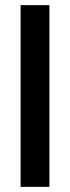

<svg xmlns="http://www.w3.org/2000/svg" viewBox="-20 -726 272 746"><path d="M60 -706H172V0H60Z"/></svg>

Font: Lineal Medium
Style: Regular
Weight: 600
Designer: Created by Frank Adebiaye with contributions from Anton Moglia & Ariel Martín Pérez
Created by Frank ADEBIAYE with FontF
Foundry: Velvetyne Type Foundry
Version: Version 2.000